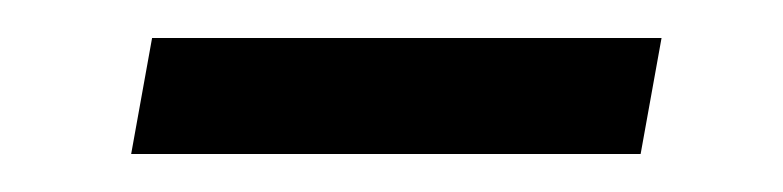

<svg xmlns="http://www.w3.org/2000/svg" viewBox="-20 -298 412 101"><path d="M60 -278H328L317 -217H49Z"/></svg>

Font: KoHo Medium
Style: Italic
Weight: 500
Italic angle: -10°
Designer: Cadson Demak & Katatrad Team
Foundry: Cadson Demak Co.,Ltd.
Version: Version 1.000